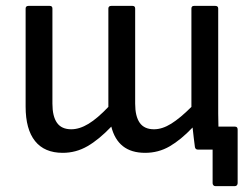

<svg xmlns="http://www.w3.org/2000/svg" viewBox="-20 -508 841 652"><path d="M711 124Q707 124 704.5 121Q702 118 702 114V0H662L722 -78H778Q787 -78 787 -68V114Q787 118 784.5 121Q782 124 778 124ZM193 11Q131 11 99 -29Q67 -69 67 -146V-479Q67 -488 77 -488H149Q158 -488 158 -479V-156Q158 -113 173.5 -91Q189 -69 222 -69Q250 -69 280.5 -87.5Q311 -106 348 -145V-479Q348 -488 358 -488H430Q439 -488 439 -479V-156Q439 -113 454.5 -91Q470 -69 503 -69Q531 -69 561.5 -88Q592 -107 630 -145V-479Q630 -488 639 -488H711Q721 -488 721 -479V-122Q721 -94 722 -64.5Q723 -35 726 -12Q728 0 716 0H652Q644 0 642 -8Q640 -22 638 -39.5Q636 -57 634 -75Q594 -33 556 -11Q518 11 473 11Q426 11 397.5 -11.5Q369 -34 358 -78Q316 -34 277 -11.5Q238 11 193 11Z"/></svg>

Font: Sofia Sans Semi Condensed Medium
Style: Regular
Weight: 500
Designer: Botio Nikoltchev, Ani Petrova
Foundry: lettersoup
Version: Version 4.100